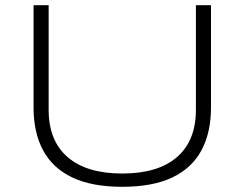

<svg xmlns="http://www.w3.org/2000/svg" viewBox="-20 -706 940 738"><path d="M450 12Q333 12 257.5 -24Q182 -60 145.5 -128.5Q109 -197 109 -292V-686H167V-284Q167 -165 240 -102Q313 -39 450 -39Q587 -39 660 -102Q733 -165 733 -284V-686H791V-292Q791 -197 754.5 -128.5Q718 -60 642.5 -24Q567 12 450 12Z"/></svg>

Font: Archivo Expanded Thin
Style: Regular
Weight: 250
Width: 7
Designer: Hector Gatti
Foundry: Omnibus-Type
Version: Version 2.001